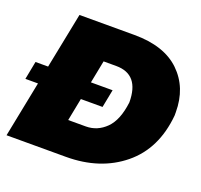

<svg xmlns="http://www.w3.org/2000/svg" viewBox="-134 -837 1019 974"><g transform="rotate(20 375.5 -350.0)"><path d="M316.5 0H-4L56 -301.5H-12L7 -399.5H75L135 -700H431.5Q593 -700 678 -618Q763 -536 763 -403.5V-385.5Q746 -200.5 623.2 -100.2Q500.5 0 316.5 0ZM358.5 -179.5Q420.5 -179.5 466.5 -225Q512.5 -270.5 524.5 -369.5Q524.5 -520.5 398.5 -520.5H330.5L306.5 -398.5H423.5L404.5 -301.5H287.5L263.5 -179.5Z"/></g></svg>

Font: Argentum Sans Black
Style: Italic
Weight: 900
Italic angle: -11°
Designer: Julieta Ulanovsky (font), Cristiano Sobral (main changes and remaster)
Foundry: Julieta Ulanovsky (font), Cristiano Sobral (main changes and remaster)
Version: Version 2.007;June 15, 2022;FontCreator 14.0.0.2814 64-bit; 